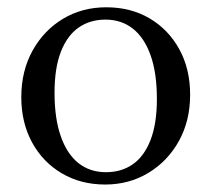

<svg xmlns="http://www.w3.org/2000/svg" viewBox="-20 -484 566 514"><path d="M263.5 -23Q305 -23 335.5 -44.2Q366 -65.5 383 -109.2Q400 -153 400 -219Q400 -288.5 383.2 -335.8Q366.5 -383 335.8 -407.2Q305 -431.5 262.5 -431.5Q221 -431.5 190.5 -410.2Q160 -389 143 -345.5Q126 -302 126 -235.5Q126 -166.5 142.8 -119Q159.5 -71.5 190.2 -47.2Q221 -23 263.5 -23ZM261.5 10Q196.5 10 145.8 -19.8Q95 -49.5 66 -102.5Q37 -155.5 37 -224Q37 -294 67.2 -348.5Q97.5 -403 148.8 -433.8Q200 -464.5 264.5 -464.5Q330 -464.5 380.5 -434.8Q431 -405 460 -352.2Q489 -299.5 489 -230.5Q489 -160.5 458.8 -106.2Q428.5 -52 377 -21Q325.5 10 261.5 10Z"/></svg>

Font: Newsreader 36pt
Style: Regular
Weight: 400
Designer: Hugues Gentile
Foundry: Production Type
Version: Version 1.003